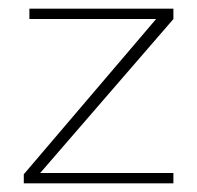

<svg xmlns="http://www.w3.org/2000/svg" viewBox="-20 -424 456 444"><path d="M35 0V-21L341 -380H48V-404H381V-380L73 -24H381V0Z"/></svg>

Font: Darker Grotesque Light
Style: Regular
Weight: 300
Designer: Gabriel Lam
Foundry: TypeRant
Version: Version 1.000;gftools[0.9.28]